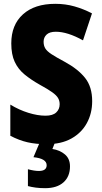

<svg xmlns="http://www.w3.org/2000/svg" viewBox="-20 -744 531 1004"><path d="M462 -215Q462 -151 434 -100Q406 -49 353 -19.5Q300 10 223 10Q168 10 124 0Q80 -10 34 -34V-197Q80 -169 128.5 -154Q177 -139 218 -139Q256 -139 274 -156Q292 -173 292 -199Q292 -217 283.5 -231.5Q275 -246 252.5 -262Q230 -278 188 -301Q142 -327 108.5 -354.5Q75 -382 57 -420.5Q39 -459 39 -517Q39 -614 100 -669Q161 -724 269 -724Q322 -724 369.5 -710.5Q417 -697 461 -674L414 -533Q333 -578 272 -578Q239 -578 223.5 -563Q208 -548 208 -526Q208 -505 217 -490.5Q226 -476 249.5 -460.5Q273 -445 318 -421Q388 -383 425 -336.5Q462 -290 462 -215ZM346 126Q346 179 312 209.5Q278 240 216 240Q189 240 166.5 237Q144 234 126 229V141Q160 150 183 150Q224 150 224 120Q224 85 155 78L188 0H268L254 35Q293 41 319.5 63.5Q346 86 346 126Z"/></svg>

Font: Noto Sans Bengali Condensed ExtraBold
Style: Regular
Weight: 800
Width: 3
Designer: Joana Ranito - Universal Thirst; Jelle Bosma - Monotype Design Team
Foundry: Universal Thirst ehf.
Version: Version 3.000; ttfautohint (v1.8.4.7-5d5b)